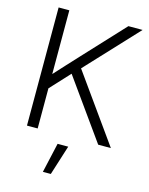

<svg xmlns="http://www.w3.org/2000/svg" viewBox="-140 -814 884 1142"><g transform="rotate(15 302.5 -243.5)"><path d="M75.7 0V-727.5H141.6V-335Q175.3 -372.1 208.5 -408Q241.7 -443.8 276.9 -481.9L505.4 -727.5H592.8L298.3 -412.1L592.3 0H514.2L252.4 -366.7L141.6 -247.1V0ZM238.3 241.2 279.8 57.6H345.2L287.1 241.2Z"/></g></svg>

Font: Inter Display Light
Style: Regular
Weight: 300
Designer: Rasmus Andersson
Foundry: rsms
Version: Version 4.000;git-a52131595